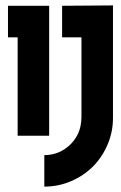

<svg xmlns="http://www.w3.org/2000/svg" viewBox="-20 -507 452 717"><path d="M401.9 -66.4Q401.9 -14.2 381.6 33.2Q361.3 80.6 326.9 115Q292.5 149.4 245.1 169.7Q197.8 189.9 145.5 189.9V72.3Q202.1 72.3 243.7 31.7Q273.9 1 281.2 -39.1Q284.2 -55.7 284.2 -69.8V-367.7H211.9V-485.4L401.9 -486.8ZM163.6 -485.4V0H45.9V-367.7H9.8V-485.4Z"/></svg>

Font: Sangha Kali
Style: Regular
Weight: 400
Designer: Seslavinskaya Anna
Foundry: Popkern
Version: Version 2.000;PS 002.000;hotconv 1.0.88;makeotf.lib2.5.64775